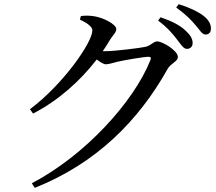

<svg xmlns="http://www.w3.org/2000/svg" viewBox="-20 -839 1040 923"><path d="M832 -648C851 -623 863 -604 878 -604C895 -604 906 -615 906 -632C906 -652 896 -670 872 -692C846 -717 805 -738 752 -756L740 -740C785 -707 812 -674 832 -648ZM919 -719C941 -694 951 -673 968 -673C985 -673 994 -684 994 -702C994 -723 984 -743 957 -764C932 -783 891 -803 839 -819L827 -803C875 -768 898 -744 919 -719ZM133 42 147 64C442 -53 646 -258 786 -508C801 -535 835 -543 835 -565C835 -596 761 -640 736 -640C717 -640 708 -621 680 -614C653 -608 532 -593 488 -593H474C487 -611 498 -630 509 -648C525 -674 539 -682 539 -700C539 -721 479 -754 432 -761C406 -765 387 -764 369 -762L364 -745C398 -729 424 -711 424 -693C424 -634 281 -431 124 -314L139 -293C259 -355 364 -448 445 -553C462 -540 478 -530 489 -530C504 -530 523 -537 544 -542C578 -550 672 -566 694 -566C704 -566 708 -562 703 -550C623 -349 389 -92 133 42Z"/></svg>

Font: Noto Serif JP Medium
Style: Regular
Weight: 500
Designer: Ryoko NISHIZUKA 西塚涼子 (kana & ideographs); Frank Grießhammer (Latin, Greek & Cyrillic); Wenlong ZHANG 张文龙 (bopomofo); San
Foundry: Adobe
Version: Version 2.001;hotconv 1.1.0;makeotfexe 2.6.0